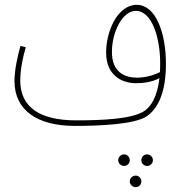

<svg xmlns="http://www.w3.org/2000/svg" viewBox="-20 -501 753 796"><path d="M290 21C392 21 541 15 590 -20C652 -64 668 -155 668 -235C668 -367 625 -481 547 -481C468 -481 420 -373 420 -283C420 -187 487 -156 544 -156C575 -156 611 -161 641 -177C632 -100 607 -61 580 -42C531 -7 401 -2 296 -2C147 -2 64 -55 64 -167C64 -213 75 -266 87 -305L65 -311C53 -269 40 -211 40 -165C40 -43 136 21 290 21ZM444 -285C444 -371 489 -456 543 -456C612 -456 644 -339 644 -241C644 -227 644 -214 643 -202C615 -188 580 -179 548 -179C498 -179 444 -201 444 -285ZM590 187C603 187 614 176 614 163C614 150 603 139 590 139C576 139 566 150 566 163C566 176 576 187 590 187ZM495 187C508 187 518 176 518 163C518 150 508 139 495 139C481 139 470 150 470 163C470 176 481 187 495 187ZM543 275C556 275 566 264 566 251C566 238 556 227 543 227C529 227 518 238 518 251C518 264 529 275 543 275Z"/></svg>

Font: Noto Sans Arabic ExtCond Thin
Style: Regular
Weight: 100
Width: 2
Designer: Monotype Design Team, Nadine Chahine, Nizar Qandah and Khaled Hosny
Foundry: Monotype Imaging Inc.
Version: Version 2.012